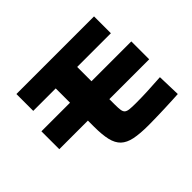

<svg xmlns="http://www.w3.org/2000/svg" viewBox="-165 -1010 1329 1329"><g transform="rotate(-45 500.0 -345.0)"><path d="M615 55Q531 55 477.5 44Q424 33 394 4.5Q364 -24 352 -75Q340 -126 340 -205V-580H120V-745H880V-580H550V-210Q550 -177 553 -157.5Q556 -138 566.5 -129Q577 -120 599.5 -117.5Q622 -115 661 -115Q716 -115 772.5 -117.5Q829 -120 905 -125L910 45Q891 46 854 48Q817 50 773 51.5Q729 53 686.5 54Q644 55 615 55ZM60 -265V-440H940V-265Z"/></g></svg>

Font: M PLUS 2 Black
Style: Regular
Weight: 900
Designer: Coji Morishita
Foundry: UNDERFOREST DESIGN
Version: Version 1.001